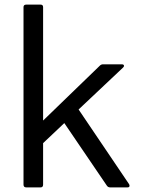

<svg xmlns="http://www.w3.org/2000/svg" viewBox="-20 -788 617 833"><path d="M82 13V-757Q82 -768 94 -768H156Q167 -768 167 -757V-265L413 -503Q419 -509 427 -509H508Q518 -509 518 -502Q518 -499 514 -495L321 -313L540 11Q542 15 542 18Q542 25 533 25H458Q449 25 444 18L259 -254L167 -167V13Q167 25 156 25H94Q82 25 82 13Z"/></svg>

Font: LINE Seed JP_TTF Regular
Style: Regular
Weight: 400
Designer: LINE & Fontrix & Fontworks
Version: Version 1.002